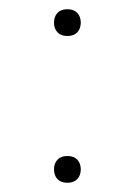

<svg xmlns="http://www.w3.org/2000/svg" viewBox="-20 -570 292 416"><path d="M155 -521Q155 -508 147.5 -500Q140 -492 126 -492Q112 -492 104.5 -500Q97 -508 97 -521Q97 -534 104.5 -542Q112 -550 126 -550Q140 -550 147.5 -542Q155 -534 155 -521ZM155 -203Q155 -190 147.5 -182Q140 -174 126 -174Q112 -174 104.5 -182Q97 -190 97 -203Q97 -216 104.5 -224Q112 -232 126 -232Q140 -232 147.5 -224Q155 -216 155 -203Z"/></svg>

Font: SUIT Variable
Style: Regular
Weight: 400
Designer: Sunn Youn; Korean Glyphs from Source Han Sans (Sandoll Communications; Soo-young Jang, Joo-yeon Kang)
Foundry: Sunn
Version: Version 1.150;FEAKit 1.0